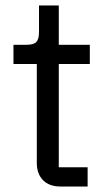

<svg xmlns="http://www.w3.org/2000/svg" viewBox="-20 -679 391 699"><path d="M299 0V-70H194V-446H307V-516H194V-659H122V-563C122 -528 111 -516 77 -516H29V-446H114V-85C114 -35 144 0 199 0Z"/></svg>

Font: IBM Plex Thai Looped
Style: Regular
Weight: 400
Designer: Mike Abbink, Paul van der Laan, Pieter van Rosmalen, Ben Mitchell, Mark Frömberg
Foundry: Bold Monday
Version: Version 1.0